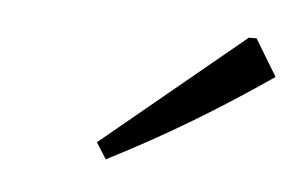

<svg xmlns="http://www.w3.org/2000/svg" viewBox="-28 -751 347 224"><g transform="rotate(5 145.5 -639.0)"><path d="M102 -561 90 -580 256 -717H265L291 -674Q246 -643 199.5 -615Q153 -587 102 -561Z"/></g></svg>

Font: Piazzolla SC Light
Style: Italic
Weight: 300
Italic angle: -11.3°
Designer: Juan Pablo del Peral
Foundry: Huerta Tipografica
Version: Version 1.330